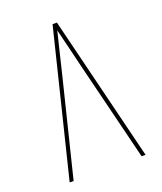

<svg xmlns="http://www.w3.org/2000/svg" viewBox="-136 -824 772 913"><g transform="rotate(-20 250.0 -367.5)"><path d="M58 0 239 -735H261L442 0H422L301 -490Q288 -543 275.5 -595.5Q263 -648 250 -700Q237 -648 224.5 -595.5Q212 -543 199 -490L78 0Z"/></g></svg>

Font: Iosevka SS04 Thin
Style: Regular
Weight: 100
Monospace: yes
Designer: Belleve Invis
Foundry: Belleve Invis
Version: Version 19.0.0; ttfautohint (v1.8.4)